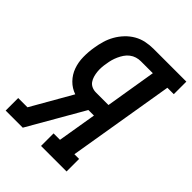

<svg xmlns="http://www.w3.org/2000/svg" viewBox="-211 -844 952 952"><g transform="rotate(45 265.0 -367.5)"><path d="M-1 0V-88H64L186 -301Q154 -312 130.5 -336Q107 -360 95.5 -392Q84 -424 83.5 -460Q83 -496 89 -531Q93 -557 100.5 -582.5Q108 -608 121.5 -632Q135 -656 154.5 -676.5Q174 -697 197.5 -710.5Q221 -724 247.5 -729.5Q274 -735 300 -735H531V-647H486L393 -88H426V0H247V-88H292L326 -292H287L119 0ZM252 -380H340L384 -647H300Q285 -647 270 -642.5Q255 -638 242 -628Q229 -618 220 -604.5Q211 -591 204.5 -576.5Q198 -562 194 -547.5Q190 -533 188 -518Q185 -503 184 -487.5Q183 -472 184.5 -457.5Q186 -443 190 -429Q194 -415 202 -403.5Q210 -392 223.5 -386Q237 -380 252 -380Z"/></g></svg>

Font: Iosevka Slab Semibold
Style: Italic
Weight: 600
Italic angle: -9°
Monospace: yes
Designer: Belleve Invis
Foundry: Belleve Invis
Version: Version 11.1.1; ttfautohint (v1.8.3)